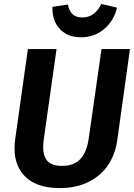

<svg xmlns="http://www.w3.org/2000/svg" viewBox="-20 -942 685 978"><path d="M577 -226Q567 -155 530 -100.5Q493 -46 430.5 -15Q368 16 285 16Q171 16 112.5 -38.5Q54 -93 54 -186Q54 -208 57 -230L122 -692H268L203 -233Q200 -211 200 -193Q200 -144 223 -120.5Q246 -97 295 -97Q356 -97 389 -131.5Q422 -166 432 -237L497 -692H642ZM247 -907 326 -919Q331 -888 349 -870.5Q367 -853 399 -853Q433 -853 457.5 -872Q482 -891 496 -922L576 -903Q561 -838 511.5 -795Q462 -752 392 -752Q344 -752 310.5 -773Q277 -794 261 -829.5Q245 -865 247 -907Z"/></svg>

Font: Fira Sans SemiBold
Style: Italic
Weight: 600
Italic angle: -8°
Designer: bBox Type GmbH & Carrois Corporate GbR & Edenspiekermann AG
Foundry: bBox Type GmbH & Carrois Corporate GbR & Edenspiekermann AG
Version: Version 4.301